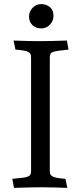

<svg xmlns="http://www.w3.org/2000/svg" viewBox="-20 -910 393 933"><path d="M222 -80Q222 -70 224.5 -63.5Q227 -57 235.5 -52.5Q244 -48 259 -45.5Q274 -43 298 -41L307 3Q275 2 245 1Q215 0 181 0Q150 0 115.5 1Q81 2 48 3L40 -41Q70 -44 88 -46Q106 -48 115.5 -52Q125 -56 128 -62.5Q131 -69 131 -80V-630Q131 -640 128.5 -646.5Q126 -653 117.5 -657.5Q109 -662 94 -664.5Q79 -667 55 -669L46 -713Q78 -712 108 -711Q138 -710 172 -710Q203 -710 237.5 -711Q272 -712 305 -713L313 -669Q283 -666 265 -663.5Q247 -661 237.5 -657.5Q228 -654 225 -647.5Q222 -641 222 -630ZM121 -830Q121 -853 138 -871.5Q155 -890 180 -890Q206 -890 223 -875Q240 -860 240 -832Q240 -809 223 -790.5Q206 -772 180 -772Q154 -772 137.5 -788Q121 -804 121 -830Z"/></svg>

Font: Lusitana
Style: Regular
Weight: 400
Designer: Ana Paula Megda
Foundry: Ana Paula Megda
Version: Version 1.000; ttfautohint (v1.1) -l 8 -r 50 -G 200 -x 14 -D